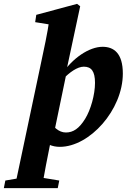

<svg xmlns="http://www.w3.org/2000/svg" viewBox="-101 -739 666 986"><path d="M-81.3 227.1H195.6L203.4 188.1L83.6 168.4H42.1L-73.6 188.1L-81.3 227.1ZM-26.2 227.1H113.5C127.1 149 141.7 73.7 159.5 -14.5L171.4 -31.1L240.7 -365.1L240.1 -376.5L310.8 -706.9L294.8 -719.2L85.3 -662.8L79.6 -625.2L205.1 -605L152.1 -635.5C142.1 -565.5 126.5 -495 106.3 -399.6L-26.2 227.1ZM206.5 15.1C359.1 15.1 529.8 -174.5 529.8 -361.4C529.8 -465.7 483.5 -498.7 425.9 -498.7C357.2 -498.7 269.7 -440.5 214.2 -354H198.6L220.9 -330.8C255.6 -367.6 296.4 -396.6 329.5 -396.6C368.2 -396.6 386.9 -372.8 386.9 -313.5C386.9 -253.1 364.8 -174.7 336.3 -128.9C305.6 -78.8 274.6 -58.6 237.5 -58.6C199.9 -58.6 170.9 -87.8 144.4 -130.4L103.8 -30.7C133.9 1.3 167.6 15.1 206.5 15.1Z"/></svg>

Font: Source Serif 4 Variable
Style: Italic
Weight: 400
Italic angle: -12°
Designer: Frank Grießhammer
Foundry: Adobe Systems Incorporated
Version: Version 4.004;hotconv 1.0.116;makeotfexe 2.5.65601